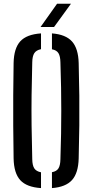

<svg xmlns="http://www.w3.org/2000/svg" viewBox="-20 -982 487 1009"><path d="M195.5 6.5Q120 1.5 86.5 -35.2Q53 -72 51.5 -149.5Q50 -244 49.5 -323Q49 -402 49.5 -480.2Q50 -558.5 51.5 -650.5Q53 -728 86.5 -764.8Q120 -801.5 195.5 -806.5V-723.5Q170.5 -718.5 160.2 -702.5Q150 -686.5 149.5 -654.5Q147 -561 146 -481.8Q145 -402.5 146 -322.5Q147 -242.5 149.5 -145.5Q150 -113 160.2 -97.2Q170.5 -81.5 195.5 -76.5ZM253 6.5V-77Q277.5 -81.5 287.2 -97.2Q297 -113 297.5 -145.5Q300 -217 301 -279Q302 -341 302 -400Q302 -459 301 -521Q300 -583 297.5 -654.5Q297 -686.5 287.2 -702.5Q277.5 -718.5 253 -723V-806.5Q325.5 -801 358.5 -764Q391.5 -727 393.5 -650.5Q396 -558.5 396.8 -480Q397.5 -401.5 396.8 -322.5Q396 -243.5 393.5 -149.5Q391.5 -72.5 358.5 -35.8Q325.5 1 253 6.5ZM193 -840 280 -962.5H353L264 -840Z"/></svg>

Font: Big Shoulders Stencil Text SemiBold
Style: Regular
Weight: 600
Designer: Patric King
Foundry: XO Type Co
Version: Version 1.000